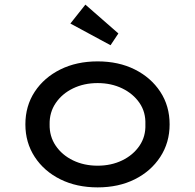

<svg xmlns="http://www.w3.org/2000/svg" viewBox="-20 -802 845 832"><path d="M403 10Q312 10 241.5 -25Q171 -60 130.5 -122Q90 -184 90 -263Q90 -343 130.5 -404.5Q171 -466 241.5 -501Q312 -536 403 -536Q494 -536 564 -501Q634 -466 674.5 -404.5Q715 -343 715 -263Q715 -184 674.5 -122Q634 -60 564 -25Q494 10 403 10ZM403 -84Q462 -84 509.5 -107Q557 -130 584.5 -170.5Q612 -211 610 -263Q612 -316 584.5 -356Q557 -396 509.5 -419Q462 -442 403 -442Q344 -442 296.5 -419Q249 -396 221.5 -355.5Q194 -315 195 -263Q194 -211 221.5 -170.5Q249 -130 296.5 -107Q344 -84 403 -84ZM459 -606 285 -700 350 -782 493 -657Z"/></svg>

Font: Lexend Giga
Style: Regular
Weight: 400
Designer: Bonnie Shaver-Troup, Thomas Jockin
Foundry: Lexend
Version: Version 1.007